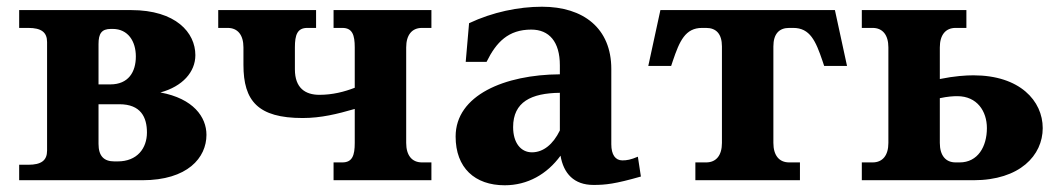

<svg xmlns="http://www.w3.org/2000/svg" viewBox="-20 -536 3146 571"><path d="M37 0H403C538 0 594 -67 594 -135C594 -188 555 -243 457 -261C523 -279 561 -322 561 -372C561 -439 503 -506 370 -506H37V-453H64C103 -453 120 -440 120 -411V-88C120 -59 103 -46 64 -46H37ZM273 -108V-226H335C399 -226 417 -187 417 -142C417 -95 388 -56 330 -56H320C289 -56 273 -72 273 -108ZM273 -285V-405C273 -436 282 -450 310 -450H315C361 -450 384 -413 384 -368C384 -322 362 -285 308 -285Z M880 -185C935 -185 983 -197 1035 -212V-111C1035 -74 1028 -53 998 -53H972V0H1263V-53H1235C1205 -53 1188 -74 1188 -111V-395C1188 -432 1205 -453 1235 -453H1263V-506H972V-453H998C1028 -453 1035 -432 1035 -395V-275C1004 -263 969 -254 930 -254C888 -254 857 -274 857 -330V-395C857 -432 864 -453 894 -453H920V-506H629V-453H657C687 -453 704 -432 704 -395V-343C704 -236 747 -185 880 -185Z M1592 -516C1522 -516 1445 -500 1375 -467L1365 -352H1427C1456 -411 1492 -448 1560 -448C1613 -448 1645 -412 1645 -342V-315C1481 -314 1335 -253 1335 -130C1335 -37 1392 15 1481 15C1549 15 1607 -18 1647 -73C1656 -20 1687 14 1745 14C1781 14 1809 11 1886 -11L1877 -70C1856 -61 1844 -59 1831 -59C1810 -59 1798 -76 1798 -107V-331C1798 -452 1715 -516 1592 -516ZM1506 -158C1506 -233 1560 -259 1645 -260V-148C1625 -107 1596 -83 1562 -83C1529 -83 1506 -111 1506 -158Z M2463 -506H1944L1908 -340H1976L1981 -355C2001 -414 2018 -453 2068 -453H2080C2110 -453 2127 -435 2127 -398V-111C2127 -74 2110 -53 2080 -53H2048V0H2359V-53H2327C2297 -53 2280 -74 2280 -111V-398C2280 -435 2297 -453 2327 -453H2339C2389 -453 2406 -414 2426 -355L2431 -340H2499Z M2543 0H2875C3013 0 3081 -74 3081 -155C3081 -236 3013 -312 2875 -312C2853 -312 2819 -310 2775 -301V-395C2775 -432 2792 -453 2822 -453H2854V-506H2543V-453H2575C2605 -453 2622 -432 2622 -395V-111C2622 -74 2605 -53 2575 -53H2543ZM2775 -111V-244C2798 -249 2815 -250 2827 -250C2886 -250 2915 -205 2915 -155C2915 -100 2888 -53 2834 -53H2822C2792 -53 2775 -74 2775 -111Z"/></svg>

Font: LT Superior Serif ExtraBold
Style: Regular
Weight: 800
Designer: Daniel Lyons
Foundry: LyonsType
Version: Version 2.120;FEAKit 1.0